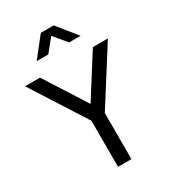

<svg xmlns="http://www.w3.org/2000/svg" viewBox="-233 -1111 1100 1230"><g transform="rotate(-30 317.5 -495.5)"><path d="M269 0H368V-341L624 -745H513L318 -437L122 -745H11L269 -341ZM156 -847H242L318 -941L396 -847H481L365 -991H270Z"/></g></svg>

Font: Plus Jakarta Sans Medium
Style: Regular
Weight: 500
Designer: Gumpita Rahayu
Foundry: Tokotype
Version: Version 2.004; ttfautohint (v1.8.3)